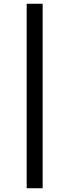

<svg xmlns="http://www.w3.org/2000/svg" viewBox="-20 -892 369 1022"><path d="M207 110H122V-872H207Z"/></svg>

Font: Open Sauce One
Style: Regular
Weight: 400
Designer: Alfredo Marco Pradil
Foundry: Creative Sauce Fz LLC
Version: Version 1.477